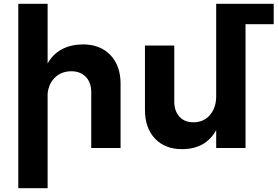

<svg xmlns="http://www.w3.org/2000/svg" viewBox="-20 -777 1457 1008"><path d="M613 -338V0H459V-293Q459 -344 430.5 -373.5Q402 -403 353 -403Q301 -402 268 -369.5Q235 -337 230 -285V211H76V-757H230V-444Q286 -542 415 -544Q506 -544 559.5 -488Q613 -432 613 -338Z M1417 -650H1269V0H1115V-94Q1060 6 935 6Q846 6 793.5 -49.5Q741 -105 741 -200V-538H895V-244Q895 -194 922 -164.5Q949 -135 995 -135Q1050 -135 1082.5 -173.5Q1115 -212 1115 -272V-757H1417Z"/></svg>

Font: Montserrat arm2 SemiBold
Style: Regular
Weight: 600
Designer: Julieta Ulanovsky
Foundry: Julieta Ulanovsky
Version: Version 6.000